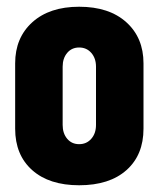

<svg xmlns="http://www.w3.org/2000/svg" viewBox="-20 -542 471 570"><path d="M25 -160V-354Q25 -430 76 -476Q127 -522 215 -522Q304 -522 355 -476Q406 -430 406 -354V-160Q406 -82 355.5 -37Q305 8 215 8Q126 8 75.5 -37Q25 -82 25 -160ZM215 -114Q237 -114 251 -130Q265 -146 265 -171V-344Q265 -369 251 -385Q237 -401 215 -401Q193 -401 179.5 -385Q166 -369 166 -344V-171Q166 -146 179.5 -130Q193 -114 215 -114Z"/></svg>

Font: Barlow Condensed
Style: Bold
Weight: 700
Width: 3
Designer: Jeremy Tribby
Foundry: Tribby Type
Version: Version 1.500